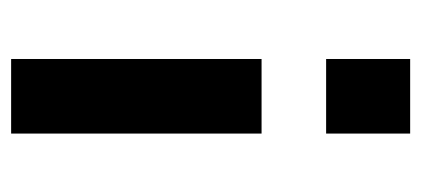

<svg xmlns="http://www.w3.org/2000/svg" viewBox="-226 -526 757 345"><g transform="rotate(90 152.5 -353.5)"><path d="M220 -445V5H86V-445ZM86 -712H220V-561H86Z"/></g></svg>

Font: YasnoRaleway
Style: Bold
Weight: 700
Designer: Matt McInerney, Pablo Impallari, Rodrigo Fuenzalida
Foundry: Matt McInerney, Pablo Impallari, Rodrigo Fuenzalida
Version: Version 4.026